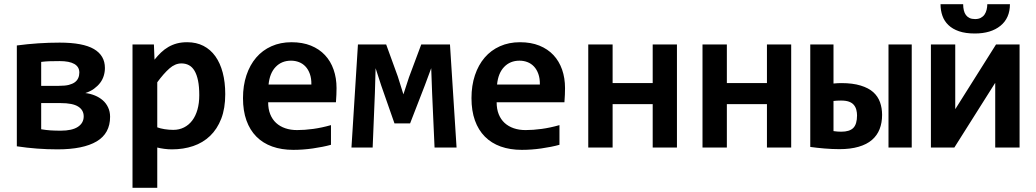

<svg xmlns="http://www.w3.org/2000/svg" viewBox="-20 -710 4988 924"><path d="M256.8 8.8Q207 8.8 158.4 5.1Q109.9 1.5 61 -5.9V-491.2Q164.1 -504.9 267.1 -504.9Q379.4 -504.9 432.1 -473.9Q484.9 -442.9 484.9 -382.8Q484.9 -363.3 479.2 -345Q473.6 -326.7 461.9 -311.3Q450.2 -295.9 432.6 -283Q415 -270 390.6 -262.2Q415 -259.3 436.5 -250.5Q458 -241.7 474.4 -227.5Q490.7 -213.4 500.2 -193.1Q509.8 -172.9 509.8 -147.9Q509.8 -67.9 445.1 -29.5Q380.4 8.8 256.8 8.8ZM361.8 -360.8Q361.8 -388.2 337.9 -402.1Q314 -416 266.6 -416Q236.8 -416 217.3 -415.3Q197.8 -414.6 178.2 -412.1V-296.9H262.7Q293.9 -296.9 311.5 -301.5Q329.1 -306.2 340.1 -314.2Q351.1 -322.3 356.4 -334.2Q361.8 -346.2 361.8 -360.8ZM272 -81.1Q327.1 -81.1 355 -99.6Q382.8 -118.2 382.8 -149.9Q382.8 -180.2 356.4 -197Q330.1 -213.9 271.5 -213.9H178.2V-87.9Q201.7 -84 223.6 -82.5Q245.6 -81.1 272 -81.1Z M1064 -256.8Q1064 -188.5 1044.7 -138.7Q1025.4 -88.9 991 -55.9Q956.5 -22.9 909.7 -7.1Q862.8 8.8 807.6 8.8Q789.1 8.8 770.5 6.3Q752 3.9 736.8 0V193.8H617.7V-496.1H720.7L723.6 -422.9Q738.8 -441.9 755.1 -457.5Q771.5 -473.1 790.5 -484.1Q809.6 -495.1 831.5 -501Q853.5 -506.8 880.9 -506.8Q924.8 -506.8 959 -489.3Q993.2 -471.7 1016.4 -439.2Q1039.6 -406.7 1051.8 -360.6Q1064 -314.5 1064 -256.8ZM939 -252Q939 -293 933.1 -321.8Q927.2 -350.6 916.3 -369.1Q905.3 -387.7 889.4 -396.2Q873.5 -404.8 853 -404.8Q822.8 -404.8 795.2 -380.4Q767.6 -356 736.8 -314V-97.2Q751 -91.8 771.7 -88.4Q792.5 -85 814 -85Q842.3 -85 865.5 -96.7Q888.7 -108.4 905 -129.9Q921.4 -151.4 930.2 -182.4Q939 -213.4 939 -252Z M1599.6 -286.1Q1599.6 -273.9 1598.9 -254.4Q1598.1 -234.9 1596.7 -217.8H1270.5Q1270.5 -185.1 1280.5 -160.2Q1290.5 -135.3 1308.8 -118.4Q1327.1 -101.6 1352.8 -92.8Q1378.4 -84 1409.7 -84Q1445.8 -84 1487.1 -89.6Q1528.3 -95.2 1572.8 -107.9V-13.2Q1553.7 -7.8 1531.2 -3.4Q1508.8 1 1485.4 4.4Q1461.9 7.8 1438 9.5Q1414.1 11.2 1391.6 11.2Q1335 11.2 1290 -4.9Q1245.1 -21 1213.9 -52.5Q1182.6 -84 1166 -130.4Q1149.4 -176.8 1149.4 -237.8Q1149.4 -298.3 1166 -347.9Q1182.6 -397.5 1212.9 -432.9Q1243.2 -468.3 1286.4 -487.5Q1329.6 -506.8 1382.8 -506.8Q1435.5 -506.8 1476.1 -490.5Q1516.6 -474.1 1543.9 -444.8Q1571.3 -415.5 1585.4 -375Q1599.6 -334.5 1599.6 -286.1ZM1478.5 -303.2Q1479 -332.5 1471.2 -354.2Q1463.4 -376 1450 -390.1Q1436.5 -404.3 1418.7 -411.1Q1400.9 -418 1380.4 -418Q1335.4 -418 1306.6 -387.9Q1277.8 -357.9 1272.5 -303.2Z M2071.3 0 2059.6 -261.2 2055.2 -381.8 2024.4 -298.8 1953.6 -116.2H1878.4L1814.5 -298.8L1787.6 -381.8L1784.2 -263.2L1773.4 0H1671.4L1702.6 -496.1H1838.4L1894.5 -341.8L1921.4 -255.9L1948.2 -337.9L2007.3 -496.1H2145.5L2177.2 0Z M2699.2 -286.1Q2699.2 -273.9 2698.5 -254.4Q2697.8 -234.9 2696.3 -217.8H2370.1Q2370.1 -185.1 2380.1 -160.2Q2390.1 -135.3 2408.4 -118.4Q2426.8 -101.6 2452.4 -92.8Q2478 -84 2509.3 -84Q2545.4 -84 2586.7 -89.6Q2627.9 -95.2 2672.4 -107.9V-13.2Q2653.3 -7.8 2630.9 -3.4Q2608.4 1 2585 4.4Q2561.5 7.8 2537.6 9.5Q2513.7 11.2 2491.2 11.2Q2434.6 11.2 2389.6 -4.9Q2344.7 -21 2313.5 -52.5Q2282.2 -84 2265.6 -130.4Q2249 -176.8 2249 -237.8Q2249 -298.3 2265.6 -347.9Q2282.2 -397.5 2312.5 -432.9Q2342.8 -468.3 2386 -487.5Q2429.2 -506.8 2482.4 -506.8Q2535.2 -506.8 2575.7 -490.5Q2616.2 -474.1 2643.6 -444.8Q2670.9 -415.5 2685.1 -375Q2699.2 -334.5 2699.2 -286.1ZM2578.1 -303.2Q2578.6 -332.5 2570.8 -354.2Q2563 -376 2549.6 -390.1Q2536.1 -404.3 2518.3 -411.1Q2500.5 -418 2480 -418Q2435.1 -418 2406.2 -387.9Q2377.4 -357.9 2372.1 -303.2Z M3121.1 0V-209H2928.2V0H2811V-496.1H2928.2V-310.1H3121.1V-496.1H3237.8V0Z M3670.9 0V-209H3478V0H3360.8V-496.1H3478V-310.1H3670.9V-496.1H3787.6V0Z M4029.3 -310.1Q4083.5 -310.1 4121.8 -298.3Q4160.2 -286.6 4182.6 -266.4Q4205.1 -246.1 4215.1 -218Q4225.1 -189.9 4225.1 -157.2Q4225.1 -119.1 4213.1 -88.6Q4201.2 -58.1 4176.3 -36.6Q4151.4 -15.1 4112.1 -3.7Q4072.8 7.8 4020 7.8Q3984.9 7.8 3947.5 4.6Q3910.2 1.5 3879.4 -2.9V-496.1H3991.2V-308.1Q4001.5 -309.1 4010.7 -309.6Q4020 -310.1 4029.3 -310.1ZM4028.3 -76.2Q4068.4 -76.2 4086.4 -94.2Q4104.5 -112.3 4104.5 -154.8Q4104.5 -168 4101.1 -181.4Q4097.7 -194.8 4089.1 -205.1Q4080.6 -215.3 4065.7 -220.7Q4050.8 -226.1 4027.3 -226.1Q4017.6 -226.1 4008.3 -225.6Q3999 -225.1 3991.2 -224.1V-79.1Q4009.8 -76.2 4028.3 -76.2ZM4255.9 0V-496.1H4367.7V0Z M4769.5 0V-310.1H4768.6L4572.8 0H4460V-496.1H4577.1V-186H4578.1L4773.4 -496.1H4886.7V0ZM4840.3 -689.9Q4840.3 -623 4794.7 -585.9Q4749 -548.8 4671.4 -548.8Q4626.5 -548.8 4595.2 -559.6Q4564 -570.3 4544.2 -589.4Q4524.4 -608.4 4515.4 -634Q4506.3 -659.7 4506.3 -689.9H4615.2Q4615.2 -673.8 4618.4 -660.4Q4621.6 -647 4628.4 -637.7Q4635.3 -628.4 4646 -623.3Q4656.7 -618.2 4672.9 -618.2Q4688.5 -618.2 4699.7 -624Q4710.9 -629.9 4717.8 -639.6Q4724.6 -649.4 4728 -662.8Q4731.4 -676.3 4731.4 -689.9ZM4398.4 -496.1Z"/></svg>

Font: Code New Roman
Style: Bold
Weight: 700
Monospace: yes
Designer: Sam Radian
Foundry: Code New Roman
Version: Version 1.508 October 19, 2014